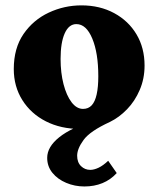

<svg xmlns="http://www.w3.org/2000/svg" viewBox="-20 -463 578 701"><path d="M288.1 217.8Q252.9 217.8 221.7 204.6Q190.4 191.4 171.4 168Q152.3 144.5 152.3 113.3Q152.3 73.2 196.3 38.1Q240.2 2.9 328.1 -24.4L308.6 7.8H272.5Q202.1 7.8 147.5 -20Q92.8 -47.9 61.5 -97.7Q30.3 -147.5 30.3 -210.9Q30.3 -287.1 65.9 -338.9Q101.6 -390.6 158.2 -417Q214.8 -443.4 277.3 -443.4Q344.7 -443.4 397 -415Q449.2 -386.7 478.5 -337.4Q507.8 -288.1 507.8 -223.6Q507.8 -175.8 490.2 -134.8Q472.7 -93.8 443.8 -64Q415 -34.2 380.9 -17.6Q308.6 15.6 285.2 47.9Q261.7 80.1 261.7 105.5Q261.7 129.9 275.9 143.6Q290 157.2 309.6 157.2Q323.2 157.2 339.8 149.4Q356.4 141.6 375 124L406.2 168.9Q383.8 193.4 354 205.6Q324.2 217.8 288.1 217.8ZM283.2 -65.4Q302.7 -65.4 314.9 -78.6Q327.1 -91.8 333 -118.7Q338.9 -145.5 338.9 -184.6Q338.9 -269.5 316.9 -322.3Q294.9 -375 258.8 -375Q231.4 -375 216.3 -341.3Q201.2 -307.6 201.2 -248Q201.2 -197.3 211.9 -155.8Q222.7 -114.3 241.2 -89.8Q259.8 -65.4 283.2 -65.4Z"/></svg>

Font: Crimson Pro Black
Style: Regular
Weight: 900
Designer: Jacques Le Bailly
Foundry: Baron von Fonthausen
Version: Version 1.003